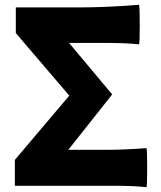

<svg xmlns="http://www.w3.org/2000/svg" viewBox="-20 -775 670 801"><path d="M591 6Q540 0 454 0H316H42V-108L269 -376L46 -637V-744H303Q426 -744 560 -755Q563 -747 563 -671Q563 -595 560 -590Q506 -596 414 -596H268L448 -381L265 -150H428Q497 -150 591 -157Q594 -152 594 -75Q594 2 591 6Z"/></svg>

Font: GenSekiGothic TW H
Style: Regular
Weight: 900
Version: Version 1.501;PS 1;hotconv 16.6.51;makeotf.lib2.5.65220